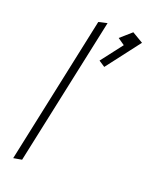

<svg xmlns="http://www.w3.org/2000/svg" viewBox="-133 -770 657 840"><g transform="rotate(20 195.5 -350.5)"><path d="M339.8 -699.2 288.1 -653.8 319.8 -631.8 243.2 -532.2 272 -513.2 391.1 -668.9ZM180.2 -689 34.2 -2 73.2 -8.8 220.2 -698.2Z"/></g></svg>

Font: Comic Neue Angular Light Italic
Style: Regular
Weight: 300
Italic angle: -12°
Designer: Craig Rozynski
Foundry: Craig Rozynski
Version: Version 2.003